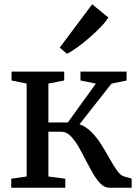

<svg xmlns="http://www.w3.org/2000/svg" viewBox="-20 -877 646 897"><path d="M32.5 0V-42L104.5 -52.5V-486.5L34 -501V-542.5H280V-501L206 -486.5V-305H297L428 -486.5L356 -501V-542.5H571.5V-501L500.5 -486L351.5 -296.5Q383 -285 408.5 -258.8Q434 -232.5 454.5 -199.5Q475 -166.5 492.8 -134.8Q510.5 -103 526.8 -80.2Q543 -57.5 560 -52.5L595 -42.5V0H490.5Q468.5 0 449.8 -19Q431 -38 413.8 -67.8Q396.5 -97.5 379.8 -130.8Q363 -164 345.5 -193.8Q328 -223.5 308.8 -242.5Q289.5 -261.5 267 -261.5H206V-52.5L285 -42V0ZM292 -626.5 259 -654.5 410.5 -857 486 -795.5Q475 -776.5 451.2 -751.5Q427.5 -726.5 398.2 -701.2Q369 -676 341.2 -655.8Q313.5 -635.5 293.5 -626.5Z"/></svg>

Font: Merriweather 48pt
Style: Regular
Weight: 400
Version: Version 2.100